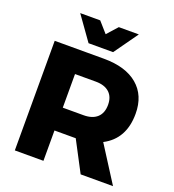

<svg xmlns="http://www.w3.org/2000/svg" viewBox="-159 -1032 1043 1154"><g transform="rotate(20 362.0 -455.0)"><path d="M421 -757H264L155 -910H283L342 -843L402 -910H530ZM696 0H489L387 -194H383H251V0H68V-701H383Q522 -701 598.5 -636.5Q675 -572 675 -455Q675 -294 550 -229ZM251 -555V-340H384Q440 -340 470.5 -368Q501 -396 501 -449Q501 -500 470.5 -527.5Q440 -555 384 -555Z"/></g></svg>

Font: Montserrat arm
Style: Bold
Weight: 700
Designer: Julieta Ulanovsky
Foundry: Julieta Ulanovsky
Version: Version 6.000;PS 006.000;hotconv 1.0.88;makeotf.lib2.5.64775